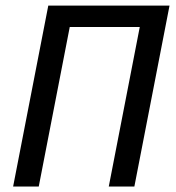

<svg xmlns="http://www.w3.org/2000/svg" viewBox="-20 -679 640 699"><path d="M376 0 488.8 -580.6H233.9L121.1 0H27.8L155.8 -658.7H597.2L469.2 0Z"/></svg>

Font: Liberation Mono
Style: Italic
Weight: 400
Italic angle: -12°
Monospace: yes
Designer: Steve Matteson
Foundry: Ascender Corporation
Version: Version 2.1.5